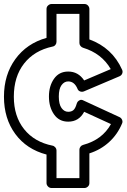

<svg xmlns="http://www.w3.org/2000/svg" viewBox="-40 -759 639 969"><path d="M-20 -271Q-20 -381.8 37.6 -460.9Q95.2 -540 194.8 -567.9V-713.9Q194.8 -724.6 202.9 -731.7Q210.9 -738.8 220.2 -738.8H386.2Q397 -738.8 404.1 -731Q411.1 -723.1 411.1 -713.9V-560.1Q526.9 -517.6 576.2 -407.2Q580.6 -397.9 576.9 -388.2Q573.2 -378.4 563 -374L383.8 -297.9Q374 -293.9 364.3 -297.6Q354.5 -301.3 351.1 -311Q335.4 -348.1 304.2 -348.1Q284.2 -348.1 270.5 -329.3Q256.8 -310.5 256.8 -272Q256.8 -232.9 270.5 -213.9Q284.2 -194.8 304.2 -194.8Q320.3 -194.8 330.3 -203.1Q340.3 -211.4 347.2 -235.8Q349.1 -241.7 352.5 -246.1Q356 -250.5 363.5 -253.9Q371.1 -257.3 380.9 -252L563 -168Q572.3 -163.6 576.2 -154.1Q580.1 -144.5 576.2 -136.2Q553.7 -81.5 511.2 -42.5Q468.8 -3.4 411.1 15.1V165Q411.1 175.8 403.3 182.9Q395.5 189.9 386.2 189.9H220.2Q209.5 189.9 202.1 182.1Q194.8 174.3 194.8 165V21Q94.2 -5.4 37.1 -83Q-20 -160.6 -20 -271ZM29.8 -271Q29.8 -171.9 81.8 -106.9Q133.8 -42 225.1 -23.9Q232.9 -22.5 239 -15.4Q245.1 -8.3 245.1 1V140.1H360.8V-3.9Q360.8 -11.7 366.2 -18.8Q371.6 -25.9 379.9 -27.8Q476.1 -53.7 520 -132.8L384.8 -194.8Q358.4 -145 304.2 -145Q258.3 -145 232.7 -181.6Q207 -218.3 207 -272Q207 -325.2 232.7 -361.6Q258.3 -397.9 304.2 -397.9Q355 -397.9 384.8 -353L519 -410.2Q473.1 -489.7 378.9 -518.1Q371.6 -520.5 366.2 -527.1Q360.8 -533.7 360.8 -542V-689H245.1V-547.9Q245.1 -539.1 239.5 -532.2Q233.9 -525.4 225.1 -523.9Q133.3 -504.4 81.5 -438.2Q29.8 -372.1 29.8 -271Z"/></svg>

Font: Trueno Black Outline
Style: Regular
Weight: 900
Width: 6
Designer: Julieta Ulanovsky
Foundry: Julieta Ulanovsky
Version: Version 3.001b | FøM Fix